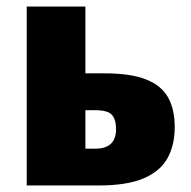

<svg xmlns="http://www.w3.org/2000/svg" viewBox="-20 -569 585 589"><path d="M242 -344H301Q382 -344 429 -325Q476 -306 496 -269.5Q516 -233 516 -179Q516 -124 494 -84Q472 -44 421 -22Q370 0 281 0H62V-549H242ZM336 -173Q336 -202 323.5 -216.5Q311 -231 271 -231H242V-113H273Q336 -113 336 -173Z"/></svg>

Font: Noto Sans Disp ExtBd
Style: Regular
Weight: 800
Designer: Monotype Design Team
Foundry: Monotype Imaging Inc.
Version: Version 2.000;GOOG;noto-source:20170915:90ef993387c0; ttfaut